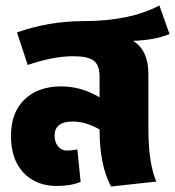

<svg xmlns="http://www.w3.org/2000/svg" viewBox="-20 -662 638 700"><path d="M521 -392V-192Q521 -67 550 0L385 18Q343 -59 343 -190Q292 -219 245 -219Q179 -219 179 -167Q179 -144 191.5 -128.5Q204 -113 224 -113Q238 -113 262 -117L274 1Q239 16 187 16Q111 16 65.5 -32.5Q20 -81 20 -166Q20 -252 69.5 -299.5Q119 -347 203 -347Q277 -347 343 -307V-382Q343 -425 321.5 -441Q300 -457 247 -457Q174 -457 81 -425L42 -544Q160 -585 283 -585Q453 -585 561 -642L598 -538Q547 -516 465 -513Q521 -479 521 -392Z"/></svg>

Font: FiraGO ExtraBold
Style: Regular
Weight: 800
Designer: bBox Type
Foundry: bBox Type GmbH
Version: Version 1.001;PS 001.001;hotconv 1.0.88;makeotf.lib2.5.64775